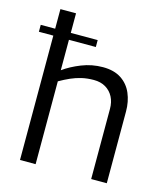

<svg xmlns="http://www.w3.org/2000/svg" viewBox="-113 -851 814 938"><g transform="rotate(15 294.0 -381.5)"><path d="M3 -629V-664H291V-629ZM76 0V-763H155V-475Q192 -502 243.5 -522.5Q295 -543 351 -543Q407 -543 443.5 -519Q480 -495 497.5 -454Q515 -413 515 -363V0H436V-355Q436 -389 422.5 -415Q409 -441 384 -456Q359 -471 324 -471Q291 -471 263 -464.5Q235 -458 209 -446.5Q183 -435 155 -419V0Z"/></g></svg>

Font: Exo Thin
Style: Regular
Weight: 400
Version: Version 2.000